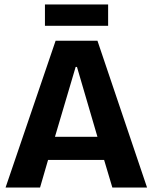

<svg xmlns="http://www.w3.org/2000/svg" viewBox="-20 -843 686 863"><path d="M5 0 230 -660H418L641 0H485L448 -124H196L160 0ZM320 -542 227 -228H418L326 -542ZM182 -727V-823H466V-727Z"/></svg>

Font: Bricolage Grotesque 96pt Bricolage Grotesque 48pt Regular
Style: Bold
Weight: 700
Designer: Mathieu Triay
Foundry: Atelier Triay
Version: Version 1.001; ttfautohint (v1.8.4.7-5d5b);gftools[0.9.33.de